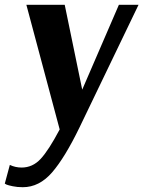

<svg xmlns="http://www.w3.org/2000/svg" viewBox="-29 -520 598 801"><path d="M12 168Q35 179 61 179Q107 179 140.5 143Q174 107 220 20L81 -500H241L314 -146L467 -500H549L303 11Q242 137 188.5 199Q135 261 66 261Q43 261 24 257Q5 253 -2 250L-9 246Z"/></svg>

Font: Arsenal
Style: Bold Italic
Weight: 700
Italic angle: -9.10001°
Designer: Andrij Shevchenko
Foundry: Stairsfor
Version: Version 2.001;PS 002.001;hotconv 1.0.88;makeotf.lib2.5.64775